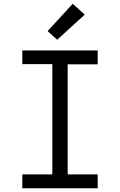

<svg xmlns="http://www.w3.org/2000/svg" viewBox="-20 -1004 640 1024"><path d="M99 0V-74H259V-662H99V-735H501V-661H341V-74H501V0ZM285 -792 234 -838 368 -984 432 -926Z"/></svg>

Font: Iosevka Slab Extended
Style: Regular
Weight: 400
Width: 7
Monospace: yes
Designer: Belleve Invis
Foundry: Belleve Invis
Version: Version 11.1.1; ttfautohint (v1.8.3)